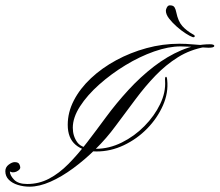

<svg xmlns="http://www.w3.org/2000/svg" viewBox="-132 -699 824 720"><path d="M-21 1Q-44 1 -65 -5.5Q-86 -12 -99 -25Q-112 -38 -112 -57Q-112 -72 -99.5 -81.5Q-87 -91 -77 -91Q-64 -91 -60 -84Q-56 -77 -56 -71Q-56 -65 -63.5 -59.5Q-71 -54 -79 -53Q-86 -52 -90.5 -54Q-95 -56 -95 -56Q-95 -42 -79.5 -25.5Q-64 -9 -30 -9Q14 -9 52 -29Q90 -49 125 -84.5Q160 -120 194.5 -165Q229 -210 265 -259Q304 -312 349.5 -361.5Q395 -411 445 -449.5Q495 -488 548 -510.5Q601 -533 655 -533Q672 -533 671.5 -526.5Q671 -520 650 -520Q642 -520 620 -521.5Q598 -523 576.5 -524Q555 -525 545 -525Q500 -525 446 -506Q392 -487 338.5 -454.5Q285 -422 240 -382Q195 -342 168 -300Q141 -258 141 -220Q141 -188 158.5 -164.5Q176 -141 228 -141Q277 -141 324.5 -164.5Q372 -188 409.5 -226Q447 -264 468.5 -308.5Q490 -353 487 -396Q486 -410 490 -411Q494 -412 495 -399Q500 -351 479 -303.5Q458 -256 420 -217Q382 -178 332.5 -154.5Q283 -131 230 -131Q181 -131 151.5 -156Q122 -181 122 -231Q122 -278 145 -322.5Q168 -367 209 -405.5Q250 -444 303.5 -473Q357 -502 417.5 -518.5Q478 -535 541 -535Q565 -535 591.5 -532.5Q618 -530 636 -530Q647 -530 645 -527Q643 -524 638 -523Q581 -513 535.5 -484.5Q490 -456 451 -415.5Q412 -375 376 -326.5Q340 -278 301 -226Q268 -181 227 -140.5Q186 -100 142.5 -68Q99 -36 57 -17.5Q15 1 -21 1ZM590 -560Q581 -563 564.5 -573.5Q548 -584 531 -599Q514 -614 502 -629.5Q490 -645 490 -659Q490 -664 494 -671.5Q498 -679 505 -679Q518 -679 522.5 -671.5Q527 -664 529 -653Q536 -619 551.5 -601.5Q567 -584 592 -570Q600 -566 598 -562Q596 -558 590 -560Z"/></svg>

Font: Kapakana
Style: Regular
Weight: 400
Designer: Kousuke Nagai
Version: Version 1.002